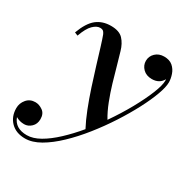

<svg xmlns="http://www.w3.org/2000/svg" viewBox="-218 -603 956 996"><g transform="rotate(30 259.5 -105.0)"><path d="M68 260Q14 260 -17.8 228Q-49.5 196 -49.5 145.5Q-49.5 116 -30 92.8Q-10.5 69.5 22 69.5Q44.5 69.5 66.2 84.8Q88 100 88 133Q88 162.5 69.2 180.2Q50.5 198 27 198Q-0.5 198 -23 184.5Q-3 240.5 67.5 240.5Q104 240.5 145.5 216.8Q187 193 230.5 152.2Q274 111.5 316 61Q295 21.5 274.2 -31.2Q253.5 -84 234.8 -141.2Q216 -198.5 199.8 -251.8Q183.5 -305 170.8 -346.8Q158 -388.5 150 -409.5Q147 -417.5 140.8 -425Q134.5 -432.5 119 -432.5Q99.5 -432.5 77.8 -411.5Q56 -390.5 37.5 -338.5L18 -346.5Q43 -414 78 -441.8Q113 -469.5 163.5 -469.5Q213.5 -469.5 236.8 -444.5Q260 -419.5 271 -380.5Q281 -348 292.8 -304.8Q304.5 -261.5 318.8 -213.8Q333 -166 350.8 -120.2Q368.5 -74.5 390.5 -38Q436 -103.5 471.8 -168Q507.5 -232.5 528.2 -284.2Q549 -336 549 -363.5Q549 -368 548.5 -372.5Q528.5 -336 483.5 -336Q450 -336 430 -356Q410 -376 410 -403Q410 -430.5 430.2 -450Q450.5 -469.5 482 -469.5Q514.5 -469.5 533.8 -452.8Q553 -436 561.2 -411.5Q569.5 -387 569.5 -365Q569.5 -337 552.2 -289.8Q535 -242.5 504.5 -184.2Q474 -126 434 -64.2Q394 -2.5 348 55.2Q302 113 253.5 159.2Q205 205.5 157.8 232.8Q110.5 260 68 260Z"/></g></svg>

Font: Bodoni* 11pt Medium
Style: Italic
Weight: 500
Italic angle: -13°
Version: Version 2.3